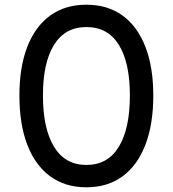

<svg xmlns="http://www.w3.org/2000/svg" viewBox="-20 -784 734 816"><path d="M347 12Q257 12 193.2 -34.8Q129.5 -81.5 96 -168.8Q62.5 -256 62.5 -378Q62.5 -498.5 96 -585Q129.5 -671.5 193.2 -717.8Q257 -764 347 -764Q437.5 -764 501 -717.8Q564.5 -671.5 598 -585Q631.5 -498.5 631.5 -378Q631.5 -256 598 -168.8Q564.5 -81.5 501 -34.8Q437.5 12 347 12ZM347 -83Q438.5 -83 485.2 -160.5Q532 -238 532 -378Q532 -517.5 485.2 -593.2Q438.5 -669 347 -669Q256.5 -669 209.5 -593.2Q162.5 -517.5 162.5 -378Q162.5 -238 209.5 -160.5Q256.5 -83 347 -83Z"/></svg>

Font: Hepta Slab Medium
Style: Regular
Weight: 500
Designer: Michael LaGattuta
Foundry: Michael LaGattuta
Version: Version 1.102